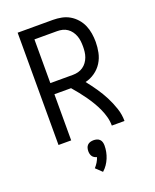

<svg xmlns="http://www.w3.org/2000/svg" viewBox="-176 -834 952 1181"><g transform="rotate(-20 300.0 -243.0)"><path d="M88 0V-735H319Q347 -735 375 -729.5Q403 -724 427 -710Q451 -696 470 -674.5Q489 -653 500 -627.5Q511 -602 515.5 -574Q520 -546 520 -518Q520 -484 513 -449.5Q506 -415 487.5 -385.5Q469 -356 440 -335.5Q411 -315 377 -307Q404 -273 428.5 -237.5Q453 -202 472.5 -164Q492 -126 506 -84.5Q520 -43 520 0H437Q437 -29 429.5 -57Q422 -85 410 -111.5Q398 -138 383 -163Q368 -188 351.5 -211.5Q335 -235 317 -257.5Q299 -280 280 -302H171V0ZM319 -375Q337 -375 354 -379.5Q371 -384 385.5 -394Q400 -404 410.5 -418.5Q421 -433 427 -449.5Q433 -466 435 -483.5Q437 -501 437 -518Q437 -536 435 -553.5Q433 -571 427 -587.5Q421 -604 410.5 -618.5Q400 -633 385.5 -643Q371 -653 354 -657Q337 -661 319 -661H171V-375ZM289 249 249 211Q261 198 270.5 182.5Q280 167 285 151Q277 149 269 144.5Q261 140 256 132.5Q251 125 249 116.5Q247 108 247 99Q247 88 250 77.5Q253 67 260.5 59.5Q268 52 278.5 49Q289 46 300 46Q311 46 321.5 49Q332 52 339.5 59.5Q347 67 350 77.5Q353 88 353 99Q353 120 349 140.5Q345 161 337 180.5Q329 200 317 217.5Q305 235 289 249Z"/></g></svg>

Font: Zed Sans Extended
Style: Regular
Weight: 400
Width: 7
Designer: Belleve Invis
Foundry: Belleve Invis
Version: Version 1.0.0; ttfautohint (v1.8.4)